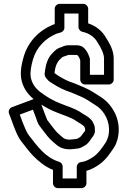

<svg xmlns="http://www.w3.org/2000/svg" viewBox="-20 -853 658 993"><path d="M471 -175C471 -186.9 470.4 -200.1 466.4 -208.2C463.1 -214.7 459.7 -225.6 448.7 -236.7C432.9 -252.5 415.4 -259.9 402.2 -268.5C395.2 -273.5 391.5 -276.2 385.2 -279.4L368.8 -287.6C352.9 -294.8 337.7 -301.1 321.4 -306.5L295.9 -316.4C255.3 -331.6 219.5 -353.1 187.4 -377.7C161.5 -398.6 144.6 -421.7 138.7 -455.6C135.2 -485.5 142.3 -515.7 150.1 -544.3C168.2 -607.9 213.5 -653.8 271.4 -678.4L288.4 -683.5C303.5 -686.4 313 -697.3 313 -709V-783H386V-713C386 -700.4 396.3 -690.4 406.1 -688.5C442.6 -681.2 471.2 -659.2 485.9 -631.3C486.3 -630.6 486.9 -629.6 487.2 -629.1C501.1 -608.2 518 -575 518 -551V-466H445V-547C445 -551.4 443.1 -557.1 441.6 -559.6C435.2 -578.8 424.7 -597.5 408 -610C404.2 -613.8 395.7 -615.5 395.7 -615.5C392.4 -616.7 386.7 -619 378 -619H334C316 -619 302.2 -610.9 296.8 -609C270 -601.7 257.8 -584.2 248.3 -574.7C227.7 -554.1 217.7 -521.5 213.2 -490.3L211.2 -474.1C211.1 -473.1 211 -471.7 211 -471V-468C211 -462.5 213.3 -457.2 213.3 -457.2C216.2 -452.3 221.7 -445.4 221.9 -445.2C232.4 -431.1 245.9 -425.3 253.1 -420.2C282.1 -401.8 310.4 -386.8 346.4 -375.5C383.5 -359.7 415.5 -348.1 440.7 -330.5C465.6 -313.1 479.4 -307.9 498.6 -290C529.9 -258.5 555.1 -205.8 539 -144.2C536.3 -136.1 532.3 -126.6 528.3 -118.5C506.5 -85.8 489.9 -61.4 463.8 -42.6C442.3 -28.3 424.1 -17.6 399.2 -14.8C386.2 -13.4 377 -1.4 377 10V70H304V8C304 -3.1 296.1 -12.9 286.4 -15.9C215.6 -37.7 175.4 -93.9 130.6 -151.5C118.3 -167 108.5 -191.5 98.3 -217L82.2 -260.3L150.3 -285.8L166.6 -242.3C169.5 -234.4 175.7 -213.1 183.5 -203.4C192.1 -192.6 222.5 -150.1 238.3 -134.3C249.5 -123.1 262.7 -111.6 275.4 -101.5C298 -83.4 327.3 -78.2 359.1 -82.2C377 -84.4 391.6 -83.9 407.1 -93.7L420.4 -101.3C435.5 -109.9 447.3 -128.3 454.2 -139.2C457.6 -143.1 471 -157.9 471 -175ZM193.9 -312C219.6 -295.6 248 -280.9 278.1 -269.6L304 -259.7C319.3 -253.8 331.7 -249.5 347.2 -242.4L362.2 -235C364.9 -233.4 369.4 -230.6 373.8 -227.4C392.3 -215.1 401.3 -211.4 413.8 -200.8C415.3 -199.1 415.4 -198.9 419.7 -189.9C419.8 -188.7 420 -185.1 420 -183C420 -181.4 420.1 -179.7 420.7 -177.2C419.1 -175 417.2 -172.9 414.8 -170C406.3 -159.8 402.5 -151.2 393.8 -143.7L381.6 -136.7C377.8 -134.5 379.7 -135.1 352.9 -131.8C329.4 -128.9 315.9 -133.1 306.6 -140.5C295.2 -149.7 283.1 -160.3 273.7 -169.7C264.7 -178.7 236.1 -217.1 224.4 -232.2C222 -237.6 217.3 -250.9 213.2 -260.4ZM395 -541V-441C395 -430.3 404.9 -416 420 -416H543C553.7 -416 568 -425.9 568 -441V-551C568 -593.2 545.6 -631.3 529.5 -655.8C510.1 -691.1 477.9 -718.5 436 -732.3V-808C436 -818.7 426.1 -833 411 -833H288C277.3 -833 263 -823.1 263 -808V-728.1C259.7 -727.1 256.5 -726.4 253.4 -725.1C181.9 -695.3 124.8 -637.7 101.9 -557.7C93.6 -527.4 84 -490.7 89.3 -448.4C97.3 -399.9 123.4 -365.8 153.9 -340.5L41.2 -298.4C29.5 -294 21.6 -279.6 26.6 -266.3L51.7 -199C61.9 -173.3 72.1 -144.6 91.4 -120.5C100.6 -108.6 136.8 -60.9 151.7 -47C178.6 -20.1 210.7 8.2 254 25.7V95C254 105.7 263.9 120 279 120H402C412.7 120 427 110.1 427 95V30.7C453.1 23.6 474.2 10.6 492.2 -1.4C529.1 -27.8 549.5 -60.1 570.8 -92.1C578.2 -103.3 583.9 -118.3 587.2 -130.6C609.6 -214.7 574.2 -285.1 533.4 -326C509.1 -348.7 492.4 -357.1 468.8 -371.9C436.8 -394 398.6 -407.5 364.8 -422C364.3 -422.2 363.2 -422.6 362.4 -422.9C331.1 -432.5 307.6 -444.9 280.9 -461.8C270.7 -468.8 263.2 -473.6 261.7 -475.4C265.8 -507.6 271.4 -523.4 284.7 -540.3C297.9 -553.8 301.8 -558.7 310.1 -560.7C319.8 -563.2 332.1 -568.8 334.2 -569H377.1C385 -566.6 391.7 -552.4 395 -541Z"/></svg>

Font: Tape
Style: Regular
Weight: 500
Foundry: Cannot Into Space Fonts
Version: Version 0.97